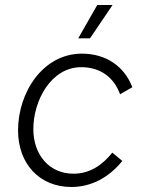

<svg xmlns="http://www.w3.org/2000/svg" viewBox="-20 -739 574 766"><path d="M265 7C343 7 414 -30 468 -97L428 -130C388 -80 338 -46 273 -46C177 -46 113 -121 113 -224C113 -338 184 -471 304 -471C382 -471 435 -429 459 -363L508 -391C476 -475 402 -525 307 -525C151 -525 52 -370 52 -219C52 -86 137 7 265 7ZM339 -586 429 -719H368L292 -586Z"/></svg>

Font: Fixel Text 20240404 Light
Style: Italic
Weight: 300
Width: 4
Italic angle: -10°
Designer: AlfaBravo + MacPaw
Foundry: Kyrylo Tkachov, Marchela Mozhyna, Serhii Makarenko, Maria Weinstein, Zakhar Kryvoshyya
Version: Version 1.211;Glyphs 3.2 (3225)